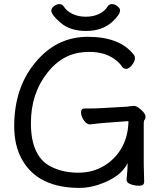

<svg xmlns="http://www.w3.org/2000/svg" viewBox="-20 -900 792 943"><path d="M569.8 -849.1Q569.8 -828.1 530.8 -792Q481 -748 402.8 -748Q324.7 -748 278.3 -787.6Q231.9 -827.1 231.9 -848.1Q231.9 -858.9 244.9 -869.4Q257.8 -879.9 271.7 -879.9Q285.6 -879.9 293.9 -867.2Q306.6 -846.2 335.2 -832Q363.8 -817.9 401.4 -817.9Q439 -817.9 467.3 -832Q495.6 -846.2 507.8 -867.2Q515.6 -879.9 529.8 -879.9Q543.9 -879.9 556.9 -869.4Q569.8 -858.9 569.8 -849.1ZM688 -6.8Q688 12.2 664.3 12.2Q640.6 12.2 621.1 4.6Q601.6 -2.9 601.6 -16.1V-17.1Q606.9 -69.8 606.9 -99.1Q573.7 -29.8 464.8 6.8Q417 22.9 370.6 22.9Q170.9 22.9 91.8 -109.9Q49.8 -180.2 49.8 -279.8Q49.8 -466.8 150.9 -589.8Q254.9 -719.2 411.4 -719.2Q567.9 -719.2 636.7 -631.8Q642.6 -626 642.6 -612.5Q642.6 -599.1 628.2 -580.6Q613.8 -562 600.3 -562Q586.9 -562 580.6 -570.8Q567.9 -591.8 541 -610.8Q491.7 -645 420.7 -645Q349.6 -645 299.8 -617.9Q250 -590.8 212.9 -543Q131.8 -440.9 131.8 -294.9Q131.8 -122.1 241.7 -76.2Q295.9 -51.8 364.7 -51.8Q433.6 -51.8 488.8 -84Q543.9 -116.2 577.6 -173.8Q609.9 -231 610.8 -305.2L499 -296.9Q479 -295.9 423.8 -289.1H421.9Q404.8 -289.1 391.4 -309.6Q377.9 -330.1 377.9 -348.6Q377.9 -367.2 396 -367.2H409.7Q453.6 -367.2 480 -369.1L603 -376Q610.8 -377 620.4 -378.4Q629.9 -379.9 638.9 -379.9Q647.9 -379.9 661.6 -370.1Q694.8 -345.2 694.8 -326.2Q694.8 -316.9 690.4 -312Q686 -307.1 686 -297.9V-97.2Q686 -88.9 686.5 -71Q687 -53.2 687.5 -35.2Q688 -17.1 688 -6.8Z"/></svg>

Font: LXGW WenKai GB Screen
Style: Regular
Weight: 400
Designer: LXGW / Fontworks Inc.
Foundry: LXGW / Fontworks Inc.
Version: Version 1.321;February 19, 2024;FontCreator 14.0.0.2901 64-b